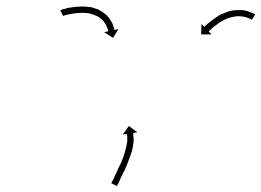

<svg xmlns="http://www.w3.org/2000/svg" viewBox="-20 -588 828 608"><path d="M174 -556Q174 -556 174 -556.5Q174 -557 174 -557Q174 -557 174 -557Q174 -557 174 -557Q177 -558 181 -559Q181 -559 181 -559Q181 -559 181 -559Q181 -559 181 -559Q181 -559 181 -559Q185 -560 190 -561Q190 -561 190 -561Q190 -561 190 -561Q190 -562 190 -562Q190 -562 190 -562Q196 -563 202 -564Q202 -564 202 -564Q202 -564 202 -564Q202 -564 202 -564Q202 -564 202 -564Q209 -565 217 -566Q217 -566 217 -566Q217 -566 217 -566Q217 -566 217 -566Q217 -566 217 -566Q225 -567 233 -567Q233 -567 233 -567Q233 -567 233 -567Q233 -567 233 -567Q233 -567 233 -567Q242 -568 251 -567Q251 -567 251 -567Q251 -567 251 -567Q251 -567 251 -567Q251 -567 251 -567Q260 -566 269 -565Q269 -565 269.5 -565Q270 -565 270 -565Q270 -565 270 -565Q270 -565 270 -565Q279 -562 288 -559Q288 -559 288 -559Q288 -559 288 -559Q288 -559 288.5 -559Q289 -559 289 -559Q297 -555 305 -550Q305 -550 305 -550Q305 -550 306 -550Q306 -549 306 -549Q306 -549 306 -549Q313 -544 320 -538Q320 -538 320 -538Q320 -538 320 -537Q320 -537 320 -537Q320 -537 320 -537Q326 -531 330 -524Q330 -524 330 -524Q330 -524 330 -524Q330 -524 330 -524Q330 -524 330 -524Q334 -518 337 -512Q337 -512 337 -512Q337 -512 337 -512Q337 -512 337 -511.5Q337 -511 337 -511Q339 -506 340 -502Q340 -502 340 -502Q340 -502 340 -502Q340 -502 340 -502Q340 -502 340 -502Q341 -498 342 -495Q342 -495 342 -495Q342 -495 342 -495Q342 -495 342 -495Q342 -495 342 -495Q342 -494 342 -493L355 -496L338 -468L310 -486L323 -489Q323 -490 322 -491Q322 -491 322 -491Q322 -491 322 -491Q322 -491 322 -491Q322 -491 322 -491Q322 -493 321 -496Q321 -496 321 -496Q321 -496 321 -496Q321 -496 321 -496Q321 -496 321 -496Q320 -500 318 -504Q318 -504 318 -504Q318 -504 318 -504Q318 -504 318 -504Q318 -504 318 -504Q316 -509 313 -514Q313 -514 313 -514Q313 -514 313 -514Q313 -513 313 -513Q313 -513 313 -513Q310 -519 305 -524Q305 -524 305 -524Q305 -524 305 -524Q305 -524 305.5 -523.5Q306 -523 306 -523Q300 -529 294 -533Q294 -533 294 -533Q294 -533 294 -533Q294 -533 294.5 -533Q295 -533 295 -533Q288 -537 280 -540Q280 -540 280.5 -540Q281 -540 281 -540Q281 -540 281 -540Q281 -540 281 -540Q273 -543 265 -545Q265 -545 265 -545Q265 -545 265 -545Q265 -545 265.5 -545Q266 -545 266 -545Q257 -547 249 -547Q249 -547 249 -547Q249 -547 249 -547Q249 -547 249.5 -547Q250 -547 250 -547Q242 -548 234 -547Q234 -547 234 -547Q234 -547 234 -547Q234 -547 234 -547Q234 -547 234 -547Q226 -547 219 -546Q219 -546 219 -546Q219 -546 219 -546Q219 -546 219 -546Q219 -546 219 -546Q212 -545 206 -544Q206 -544 206 -544Q206 -544 206 -544Q206 -544 206 -544Q206 -544 206 -544Q200 -543 195 -542Q195 -542 195 -542Q195 -542 195 -542Q195 -542 195 -542Q195 -542 195 -542Q190 -541 187 -540Q187 -540 187 -540Q187 -540 187 -540Q187 -540 187 -540Q187 -540 187 -540Q184 -539 181 -538Q181 -538 181.5 -538Q182 -538 182 -538Q182 -538 182 -538Q182 -538 182 -538Q181 -538 180 -537L171 -555Q173 -556 174 -556ZM776 -526Q776 -526 776 -526Q776 -526 776 -526Q776 -526 776 -526Q776 -526 776 -526Q775 -527 772 -528Q772 -528 772 -528Q772 -528 772 -528Q772 -528 772.5 -528Q773 -528 773 -528Q770 -529 766 -531Q766 -531 766 -531Q766 -531 766 -531Q766 -531 766 -531Q766 -531 766 -531Q762 -532 757 -534Q757 -534 757 -534Q757 -534 757 -534Q758 -534 758 -534Q758 -534 758 -534Q752 -535 746 -536Q746 -536 746 -536Q746 -536 747 -536Q747 -536 747 -536Q747 -536 747 -536Q740 -536 734 -537Q734 -537 734 -537Q734 -537 734 -537Q734 -537 734 -537Q734 -537 734 -537Q727 -536 720 -535Q720 -535 720.5 -535Q721 -535 721 -535Q721 -535 721 -535Q721 -535 721 -535Q714 -534 707 -532Q707 -532 707 -532Q707 -532 707 -532Q707 -532 707 -532Q707 -532 707 -532Q701 -530 694 -527Q694 -527 694 -527Q694 -527 694 -527Q694 -527 694 -527Q694 -527 694 -527Q687 -524 681 -520Q681 -520 681 -520Q681 -520 681 -520Q681 -520 681 -520Q681 -520 681 -520Q675 -517 670 -513Q670 -513 670 -513Q670 -513 670 -513Q670 -513 670 -513Q670 -513 670 -513Q665 -509 660 -505Q660 -505 660 -505Q660 -505 660 -506Q660 -506 660 -506Q660 -506 660 -506Q656 -502 652 -499Q652 -499 652 -499Q652 -499 652 -499Q652 -499 652 -499Q652 -499 652 -499Q649 -496 646 -493Q646 -493 646 -493Q646 -493 646 -493Q646 -493 646 -493Q646 -493 646 -493Q644 -491 642 -490Q641 -489 641 -488L650 -479H617L618 -512L627 -503Q627 -503 628 -504Q630 -506 632 -508Q632 -508 632 -508Q632 -508 632 -508Q632 -508 632 -508Q632 -508 632 -508Q635 -511 639 -514Q639 -514 639 -514Q639 -514 639 -514Q639 -514 639 -514Q639 -514 639 -514Q643 -517 648 -521Q648 -521 648 -521Q648 -521 648 -521Q648 -521 648 -521Q648 -521 648 -521Q653 -525 658 -529Q658 -529 658 -529Q658 -529 658 -529Q658 -529 658.5 -529Q659 -529 659 -529Q665 -534 671 -537Q671 -537 671 -537Q671 -537 671 -538Q671 -538 671 -538Q671 -538 671 -538Q678 -542 685 -545Q685 -545 685 -545Q685 -545 685 -545Q686 -545 686 -545Q686 -545 686 -545Q693 -548 701 -551Q701 -551 701 -551Q701 -551 701 -551Q701 -551 701 -551Q701 -551 701 -551Q709 -554 717 -555Q717 -555 717 -555Q717 -555 718 -555Q718 -555 718 -555Q718 -555 718 -555Q726 -556 734 -556Q734 -556 734 -556Q734 -556 734 -556Q734 -556 734 -556Q734 -556 734 -556Q742 -556 749 -556Q749 -556 749 -556Q749 -556 749 -556Q749 -556 749 -556Q749 -556 749 -556Q756 -555 762 -553Q762 -553 762 -553Q762 -553 763 -553Q763 -553 763 -553Q763 -553 763 -553Q768 -551 773 -549Q773 -549 773.5 -549Q774 -549 774 -549Q774 -549 774 -549Q774 -549 774 -549Q778 -547 782 -546Q782 -546 782 -546Q782 -546 782 -546Q782 -546 782 -546Q782 -546 782 -546Q785 -544 787 -543Q787 -543 787 -543Q787 -543 787 -543Q787 -543 787 -543Q787 -543 787 -543Q788 -542 788 -542L777 -525Q777 -525 776 -526ZM333 -9Q334 -12 336 -15Q338 -18 340 -22Q342 -27 344 -32Q347 -38 350 -44Q353 -51 356 -58Q356 -58 356 -58Q356 -58 356 -58Q356 -58 356 -58Q356 -58 356 -58Q360 -65 363 -72Q363 -72 363 -72Q363 -72 363 -72Q363 -72 363 -72Q363 -72 363 -72Q366 -80 369 -87Q369 -87 369 -87Q369 -87 369 -87Q369 -87 369 -87Q369 -87 369 -87Q372 -94 374 -102Q374 -102 374 -102Q374 -102 374 -102Q374 -102 374 -101.5Q374 -101 374 -101Q376 -109 378 -116Q378 -116 378 -116Q378 -116 378 -116Q378 -116 378 -116Q378 -116 378 -116Q380 -123 381 -129Q381 -129 381 -129Q381 -129 381 -129Q381 -129 381 -129Q381 -129 381 -129Q382 -135 383 -141Q383 -141 383 -140.5Q383 -140 383 -140Q383 -140 383 -140Q383 -140 383 -140Q383 -145 383 -150Q383 -150 383 -150Q383 -150 383 -150Q383 -150 383 -150Q383 -150 383 -150Q383 -154 383 -158Q383 -158 383 -158Q383 -158 383 -158Q383 -158 383 -157.5Q383 -157 383 -157Q382 -160 382 -162Q382 -162 382 -162Q382 -162 382 -162Q382 -162 382 -162Q382 -162 382 -162Q382 -163 382 -164L369 -162L388 -189L415 -169L402 -167Q402 -166 402 -165Q402 -165 402 -165Q402 -165 402 -165Q402 -165 402 -165Q402 -165 402 -165Q402 -163 402 -159Q402 -159 402 -159Q402 -159 402 -159Q402 -159 402 -159Q402 -159 402 -159Q403 -155 403 -151Q403 -151 403 -151Q403 -151 403 -150Q403 -150 403 -150Q403 -150 403 -150Q403 -145 403 -139Q403 -139 403 -139Q403 -139 403 -139Q403 -139 403 -139Q403 -139 403 -139Q402 -132 401 -126Q401 -126 401 -125.5Q401 -125 401 -125Q401 -125 401 -125Q401 -125 401 -125Q400 -118 398 -111Q398 -111 398 -111Q398 -111 398 -111Q398 -111 398 -110.5Q398 -110 398 -110Q396 -103 393 -95Q393 -95 393 -95Q393 -95 393 -95Q393 -95 393 -95Q393 -95 393 -95Q390 -87 387 -80Q387 -80 387 -80Q387 -80 387 -80Q387 -80 387 -79.5Q387 -79 387 -79Q384 -72 381 -64Q381 -64 381 -64Q381 -64 381 -64Q381 -64 381 -64Q381 -64 381 -64Q378 -57 375 -50Q375 -50 375 -50Q375 -50 375 -50Q375 -50 375 -49.5Q375 -49 375 -49Q371 -43 368 -36Q365 -30 362 -24Q360 -19 358 -14Q356 -9 354 -6Q352 -3 351 -1Q351 0 350 1L332 -8Q333 -9 333 -9Z"/></svg>

Font: FRB American Cursive Just Arrows
Style: Italic
Weight: 400
Italic angle: -25°
Version: Version 2.0;Modular Font Editor K font №1